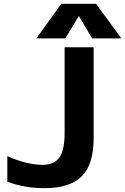

<svg xmlns="http://www.w3.org/2000/svg" viewBox="-20 -982 661 1014"><path d="M18.6 -22.5V-157.2Q121.1 -112.3 203.1 -111.3Q264.6 -111.3 293 -149.4Q321.3 -187.5 321.3 -281.2V-732.4H474.6V-253.9Q474.6 -114.3 412.1 -51.3Q349.6 11.7 213.9 11.7Q108.4 11.7 18.6 -22.5ZM396.5 -897.5 325.2 -779.3H171.9L303.7 -961.9H487.3L621.1 -779.3H466.8Z"/></svg>

Font: Gen Shin Gothic Bold
Style: Bold
Weight: 700
Designer: [Source Han Sans]
Ryoko NISHIZUKA  (kana & ideographs); Paul D. Hunt (Latin, Greek & Cyrillic); Wenlong ZHANG  (bopomofo
Version: Version 1.002.20150607